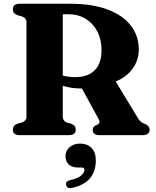

<svg xmlns="http://www.w3.org/2000/svg" viewBox="-20 -720 833 1023"><path d="M719.5 -457Q719.5 -399.5 687 -354.5Q654.5 -309.5 596.5 -286L711.5 -96Q720.5 -80.5 729 -72.8Q737.5 -65 751.5 -60Q777 -50 777 -29Q777 0 740 0H509.5Q474 0 474 -29Q474 -42.5 488.5 -51.5L499 -55.5Q508.5 -61.5 510 -68.2Q511.5 -75 504.5 -87.5L416.5 -248.5H414.5Q386 -248.5 361 -252.2Q336 -256 314.5 -263V-98Q314.5 -76 336 -67L360 -60.5Q374 -54 378.8 -47Q383.5 -40 383.5 -29Q383.5 0 347 0H85.5Q48.5 0 48.5 -29Q48.5 -52 72 -60.5L95.5 -67Q121 -75.5 121 -98V-602Q121 -624.5 95.5 -633L72 -639.5Q48.5 -648 48.5 -671Q48.5 -700 85.5 -700H354Q472 -700 553.5 -669.2Q635 -638.5 677.2 -583.5Q719.5 -528.5 719.5 -457ZM314.5 -644V-317.5Q343.5 -309 381 -309Q447.5 -309 484.2 -345Q521 -381 521 -453.5Q521 -508.5 499 -551.5Q477 -594.5 437.5 -619.2Q398 -644 346.5 -644ZM396 172.5Q362 172.5 345.5 155.5Q329 138.5 329 113Q329 82.5 351.2 63.8Q373.5 45 406.5 45Q444 45 467.2 67.8Q490.5 90.5 490.5 134.5Q490.5 191.5 460.8 228.5Q431 265.5 365 281Q338.5 287.5 332.5 266.5Q327 246.5 353 240Q395.5 230.5 412.8 214.8Q430 199 430 184Q430 172.5 415 172.5Z"/></svg>

Font: Fraunces 9pt
Style: Bold
Weight: 700
Version: Version 1.000;[b76b70a41]